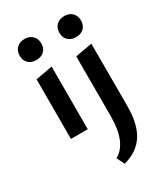

<svg xmlns="http://www.w3.org/2000/svg" viewBox="-227 -757 1002 1147"><g transform="rotate(-30 274.0 -183.5)"><path d="M137 -511Q103 -511 82.5 -530.5Q62 -550 62 -583Q62 -616 82.5 -636Q103 -656 137 -656Q170 -656 190.5 -636Q211 -616 211 -583Q211 -550 190.5 -530.5Q170 -511 137 -511ZM411 -511Q377 -511 356.5 -530.5Q336 -550 336 -583Q336 -616 356.5 -636Q377 -656 411 -656Q444 -656 464.5 -636Q485 -616 485 -583Q485 -550 464.5 -530.5Q444 -511 411 -511ZM79 0V-411L195 -432V0ZM353 0V-411L469 -432V0Q469 123 423.5 193.5Q378 264 283 289L257 236Q353 183 353 0Z"/></g></svg>

Font: EauTest
Style: Bold
Weight: 700
Designer: Christian Thalmann (Catharsis Fonts)
Version: Version 0.001;PS 000.001;hotconv 1.0.88;makeotf.lib2.5.64775